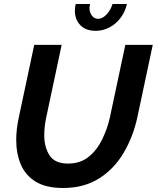

<svg xmlns="http://www.w3.org/2000/svg" viewBox="-20 -934 783 959"><path d="M295 5Q210 5 158.5 -26.5Q107 -58 84 -112.5Q61 -167 61 -235Q61 -288 74 -348L151 -710H288L211 -348Q201 -301 201 -259Q201 -199 227.5 -158Q254 -117 320 -117Q381 -117 422.5 -150.5Q464 -184 490 -237Q516 -290 529 -348L606 -710H743L666 -348Q645 -251 597.5 -170.5Q550 -90 474.5 -42.5Q399 5 295 5ZM470 -840Q491 -840 511.5 -861Q532 -882 542 -914H614Q605 -875 582.5 -845Q560 -815 527.5 -797.5Q495 -780 458 -780Q409 -780 381.5 -808Q354 -836 354 -881Q354 -896 358 -914H430Q427 -902 427 -894Q427 -872 439 -856Q451 -840 470 -840Z"/></svg>

Font: Raleway
Style: Bold Italic
Weight: 700
Italic angle: -12°
Designer: Matt McInerney, Pablo Impallari, Rodrigo Fuenzalida
Foundry: Matt McInerney, Pablo Impallari, Rodrigo Fuenzalida
Version: Version 4.101;RELEASE